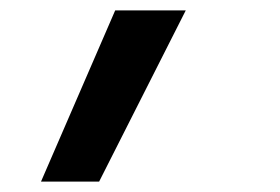

<svg xmlns="http://www.w3.org/2000/svg" viewBox="-20 -178 540 370"><path d="M59 172 202 -158H338L171 172Z"/></svg>

Font: Iosevka
Style: Bold Italic
Weight: 700
Italic angle: -9°
Monospace: yes
Designer: Belleve Invis
Foundry: Belleve Invis
Version: Version 32.5.0; ttfautohint (v1.8.4)